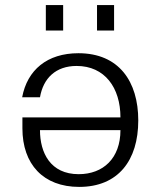

<svg xmlns="http://www.w3.org/2000/svg" viewBox="-20 -720 629 754"><path d="M453 -209C453 -98 385 -36 289 -36C178 -36 137 -120 137 -209ZM523 -247C523 -400 447 -511 288 -511C165 -511 87 -445 67 -338H137C150 -413 199 -461 281 -461C391 -461 453 -376 453 -259H68V-216C68 -75 150 14 291 14C444 14 523 -90 523 -247ZM228 -600V-700H160V-600ZM428 -600V-700H361V-600Z"/></svg>

Font: Perun Light
Style: Regular
Weight: 300
Foundry: Copyright (c) Stefan Peev, Context Ltd, 2016
Version: Version 1.089